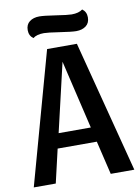

<svg xmlns="http://www.w3.org/2000/svg" viewBox="-91 -886 685 946"><g transform="rotate(-10 251.5 -412.5)"><path d="M387 -822Q408 -807 408 -779Q408 -751 389 -736.5Q370 -722 340 -722Q318 -722 259 -731Q200 -740 181 -740Q145 -740 126 -725Q105 -740 105 -768Q105 -796 124 -810.5Q143 -825 173 -825Q196 -825 254.5 -816Q313 -807 332 -807Q368 -807 387 -822ZM503 0H385L345 -168H149L110 0H0L183 -660H332ZM328 -242 247 -585 167 -242Z"/></g></svg>

Font: Sansita
Style: Regular
Weight: 400
Designer: Pablo Cosgaya
Foundry: Omnibus-Type
Version: Version 1.006;hotconv 1.0.109;makeotfexe 2.5.65596